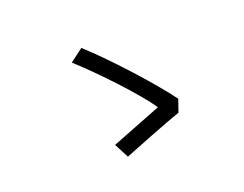

<svg xmlns="http://www.w3.org/2000/svg" viewBox="-94 -819 1187 933"><g transform="rotate(-20 500.0 -353.0)"><path d="M729 -183 751 -247C685 -338 521 -523 393 -640L325 -589C430 -494 587 -327 644 -242C589 -220 448 -165 386 -141L425 -66C492 -93 648 -155 729 -183Z"/></g></svg>

Font: Noto Sans JP Regular
Style: Regular
Weight: 400
Designer: Ryoko NISHIZUKA (kana & ideographs); Paul D. Hunt (Latin, Greek & Cyrillic); Wenlong ZHANG (bopomofo); Sandoll Communica
Foundry: Adobe Systems Incorporated
Version: Version 1.004;PS 1.004;hotconv 1.0.82;makeotf.lib2.5.63406